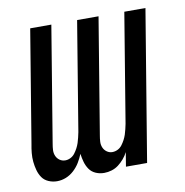

<svg xmlns="http://www.w3.org/2000/svg" viewBox="-65 -583 630 653"><g transform="rotate(-10 250.0 -256.0)"><path d="M81 8Q66 8 52 2Q38 -4 30 -15.5Q22 -27 18 -41.5Q14 -56 12.5 -71Q11 -86 12.5 -101.5Q14 -117 17 -132L81 -520H154L88 -120Q86 -109 85.5 -98.5Q85 -88 89 -78.5Q93 -69 101.5 -63Q110 -57 121 -57Q130 -57 139 -61.5Q148 -66 154 -74Q160 -82 164.5 -90.5Q169 -99 172 -108Q175 -117 177 -126Q179 -135 181 -144L243 -520H317L251 -120Q249 -109 248.5 -98.5Q248 -88 252 -78.5Q256 -69 264.5 -63Q273 -57 283 -57Q293 -57 302 -61.5Q311 -66 317 -74Q323 -82 327.5 -90.5Q332 -99 335 -108Q338 -117 340 -126Q342 -135 344 -144L406 -520H479L393 0H320L328 -49Q322 -37 313 -26.5Q304 -16 293.5 -8Q283 0 270 4Q257 8 244 8Q228 8 214.5 2Q201 -4 193 -15.5Q185 -27 181 -41Q177 -55 175 -70Q169 -55 160.5 -41Q152 -27 139.5 -15.5Q127 -4 112 2Q97 8 81 8Z"/></g></svg>

Font: Iosevka Oblique
Style: Regular
Weight: 400
Italic angle: -9°
Monospace: yes
Designer: Belleve Invis
Foundry: Belleve Invis
Version: Version 32.5.0; ttfautohint (v1.8.4)